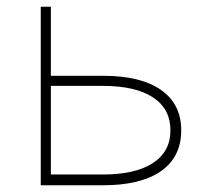

<svg xmlns="http://www.w3.org/2000/svg" viewBox="-20 -550 640 570"><path d="M101 0V-530H131V-325H286Q398 -325 458 -283Q518 -241 518 -163Q518 -84 458 -42Q398 0 286 0ZM131 -32H286Q382 -32 434 -66Q486 -100 486 -163Q486 -227 434 -261Q382 -295 286 -295H131Z"/></svg>

Font: Geist Mono Thin
Style: Regular
Weight: 100
Monospace: yes
Designer: Basement.studio, Andrés Briganti, Mateo Zaragoza
Foundry: Basement.studio, Vercel, Andrés Briganti, Guido Ferreyra, Mateo Zaragoza
Version: Version 1.500; ttfautohint (v1.8.4.7-5d5b)